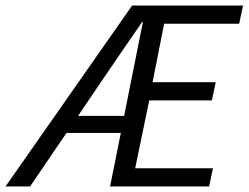

<svg xmlns="http://www.w3.org/2000/svg" viewBox="-53 -676 901 696"><path d="M314 -380C363 -453 412 -523 462 -596H465L397 -256H230ZM-33 0H56L188 -194H385L346 0H705L719 -66H437L488 -312H715L729 -378H500L542 -590H814L828 -656H426Z"/></svg>

Font: Source Sans Pro
Style: Italic
Weight: 400
Italic angle: -11°
Designer: Paul D. Hunt
Foundry: Adobe Systems Incorporated
Version: Version 3.006;hotconv 1.0.111;makeotfexe 2.5.65597